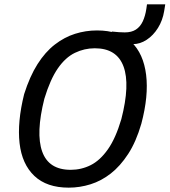

<svg xmlns="http://www.w3.org/2000/svg" viewBox="-20 -854 780 883"><path d="M296 9Q195 9 138 -45Q81 -99 70 -195.5Q59 -292 91 -421Q117 -503 152.5 -559Q188 -615 232 -649Q276 -683 325 -698.5Q374 -714 426 -714Q529 -714 584.5 -660.5Q640 -607 652 -510Q664 -413 630 -285Q606 -202 569.5 -146Q533 -90 489.5 -56Q446 -22 396.5 -6.5Q347 9 296 9ZM305 -73Q354 -73 397 -94.5Q440 -116 476 -167Q512 -218 538 -306Q579 -465 548 -548.5Q517 -632 416 -632Q368 -632 324.5 -611Q281 -590 246 -539.5Q211 -489 184 -400Q144 -241 174 -157Q204 -73 305 -73ZM520 -651 494 -709Q513 -707 527 -706Q541 -705 554 -705Q585 -705 605 -718Q625 -731 636.5 -755.5Q648 -780 653 -813L656 -834H740L735 -803Q728 -760 706.5 -725.5Q685 -691 654.5 -671Q624 -651 591 -651Z"/></svg>

Font: Nunito Sans 7pt Condensed Medium
Style: Italic
Weight: 500
Width: 3
Italic angle: -9°
Designer: Vernon Adams
Foundry: Vernon Adams
Version: Version 3.101;gftools[0.9.27]